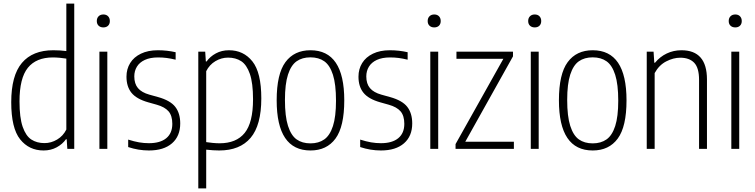

<svg xmlns="http://www.w3.org/2000/svg" viewBox="-20 -828 4202 1068"><path d="M42.5 -259.5Q42.5 -408 102 -478.2Q161.5 -548.5 276.5 -548.5Q315 -548.5 349 -544V-808H393V0H354.5L351 -53.5H347Q327.5 -26 295.2 -8.5Q263 9 222.5 9Q141.5 9 92 -53Q42.5 -115 42.5 -259.5ZM349 -107.5V-502Q334.5 -504.5 313 -506.5Q291.5 -508.5 274.5 -508.5Q181.5 -508.5 135 -451Q88.5 -393.5 88.5 -264Q88.5 -173.5 106.2 -122.5Q124 -71.5 154.5 -51.8Q185 -32 227.5 -32Q264.5 -32 297.8 -51.8Q331 -71.5 349 -107.5Z M533 0V-540.5H577V0ZM518.5 -711Q518.5 -727.5 528.5 -737.5Q538.5 -747.5 555 -747.5Q571.5 -747.5 581.2 -737.5Q591 -727.5 591 -711Q591 -694.5 581.2 -685Q571.5 -675.5 555 -675.5Q538.5 -675.5 528.5 -685Q518.5 -694.5 518.5 -711Z M693 -10V-51.5Q726 -41 753.5 -36.2Q781 -31.5 808.5 -31.5Q871 -31.5 904.8 -59.2Q938.5 -87 938.5 -139Q938.5 -184.5 917.5 -208.8Q896.5 -233 852 -245.5L804 -259Q739 -277.5 711.2 -312Q683.5 -346.5 683.5 -401.5Q683.5 -444 704 -477.2Q724.5 -510.5 764 -529.5Q803.5 -548.5 858 -548.5Q909 -548.5 957 -537.5V-496Q930 -502.5 907.5 -505.5Q885 -508.5 859 -508.5Q815.5 -508.5 785.8 -494.8Q756 -481 741.5 -457Q727 -433 727 -403Q727 -362 747.5 -337.8Q768 -313.5 811 -301.5L859.5 -288Q927.5 -269 955 -233.5Q982.5 -198 982.5 -141.5Q982.5 -70.5 936.8 -30.8Q891 9 808.5 9Q750 9 693 -10Z M1083 -540.5H1121.5L1125 -486H1129Q1148.5 -513.5 1180.8 -531Q1213 -548.5 1253.5 -548.5Q1334.5 -548.5 1384 -486.5Q1433.5 -424.5 1433.5 -280.5Q1433.5 -131.5 1374 -61.2Q1314.5 9 1199.5 9Q1167.5 9 1127 4.5V220H1083ZM1387.5 -275.5Q1387.5 -366 1369.8 -417Q1352 -468 1321.5 -487.8Q1291 -507.5 1248.5 -507.5Q1211.5 -507.5 1178.2 -487.8Q1145 -468 1127 -432V-37.5Q1141.5 -35 1163 -33Q1184.5 -31 1201.5 -31Q1294.5 -31 1341 -88.5Q1387.5 -146 1387.5 -275.5Z M1519 -270Q1519 -416.5 1567.8 -482.5Q1616.5 -548.5 1707 -548.5Q1895 -548.5 1895 -270Q1895 -123.5 1846.2 -57.2Q1797.5 9 1707 9Q1519 9 1519 -270ZM1849 -268Q1849 -359 1832 -412Q1815 -465 1784 -487Q1753 -509 1707 -509Q1661 -509 1630 -487.2Q1599 -465.5 1582 -413.2Q1565 -361 1565 -272Q1565 -181 1582 -127.8Q1599 -74.5 1630 -52.5Q1661 -30.5 1707 -30.5Q1752.5 -30.5 1783.8 -52.5Q1815 -74.5 1832 -126.8Q1849 -179 1849 -268Z M1983.5 -10V-51.5Q2016.5 -41 2044 -36.2Q2071.5 -31.5 2099 -31.5Q2161.5 -31.5 2195.2 -59.2Q2229 -87 2229 -139Q2229 -184.5 2208 -208.8Q2187 -233 2142.5 -245.5L2094.5 -259Q2029.5 -277.5 2001.8 -312Q1974 -346.5 1974 -401.5Q1974 -444 1994.5 -477.2Q2015 -510.5 2054.5 -529.5Q2094 -548.5 2148.5 -548.5Q2199.5 -548.5 2247.5 -537.5V-496Q2220.5 -502.5 2198 -505.5Q2175.5 -508.5 2149.5 -508.5Q2106 -508.5 2076.2 -494.8Q2046.5 -481 2032 -457Q2017.5 -433 2017.5 -403Q2017.5 -362 2038 -337.8Q2058.5 -313.5 2101.5 -301.5L2150 -288Q2218 -269 2245.5 -233.5Q2273 -198 2273 -141.5Q2273 -70.5 2227.2 -30.8Q2181.5 9 2099 9Q2040.5 9 1983.5 -10Z M2373.5 0V-540.5H2417.5V0ZM2359 -711Q2359 -727.5 2369 -737.5Q2379 -747.5 2395.5 -747.5Q2412 -747.5 2421.8 -737.5Q2431.5 -727.5 2431.5 -711Q2431.5 -694.5 2421.8 -685Q2412 -675.5 2395.5 -675.5Q2379 -675.5 2369 -685Q2359 -694.5 2359 -711Z M2568 -39.5H2838.5V0H2514V-26.5L2780 -501H2519V-540.5H2833.5V-514.5Z M2932.5 0V-540.5H2976.5V0ZM2918 -711Q2918 -727.5 2928 -737.5Q2938 -747.5 2954.5 -747.5Q2971 -747.5 2980.8 -737.5Q2990.5 -727.5 2990.5 -711Q2990.5 -694.5 2980.8 -685Q2971 -675.5 2954.5 -675.5Q2938 -675.5 2928 -685Q2918 -694.5 2918 -711Z M3089 -270Q3089 -416.5 3137.8 -482.5Q3186.5 -548.5 3277 -548.5Q3465 -548.5 3465 -270Q3465 -123.5 3416.2 -57.2Q3367.5 9 3277 9Q3089 9 3089 -270ZM3419 -268Q3419 -359 3402 -412Q3385 -465 3354 -487Q3323 -509 3277 -509Q3231 -509 3200 -487.2Q3169 -465.5 3152 -413.2Q3135 -361 3135 -272Q3135 -181 3152 -127.8Q3169 -74.5 3200 -52.5Q3231 -30.5 3277 -30.5Q3322.5 -30.5 3353.8 -52.5Q3385 -74.5 3402 -126.8Q3419 -179 3419 -268Z M3577.5 -540.5H3615.5L3619.5 -479H3623.5Q3651 -512.5 3688.8 -530.5Q3726.5 -548.5 3770.5 -548.5Q3912.5 -548.5 3912.5 -386V0H3868.5V-384Q3868.5 -450.5 3841.5 -478.8Q3814.5 -507 3764 -507Q3725.5 -507 3685.8 -486.5Q3646 -466 3621.5 -421.5V0H3577.5Z M4048 0V-540.5H4092V0ZM4033.5 -711Q4033.5 -727.5 4043.5 -737.5Q4053.5 -747.5 4070 -747.5Q4086.5 -747.5 4096.2 -737.5Q4106 -727.5 4106 -711Q4106 -694.5 4096.2 -685Q4086.5 -675.5 4070 -675.5Q4053.5 -675.5 4043.5 -685Q4033.5 -694.5 4033.5 -711Z"/></svg>

Font: Encode Sans Condensed ExLight
Style: Regular
Weight: 275
Width: 3
Designer: Multiple Designers
Foundry: Impallari Type
Version: Version 2.000